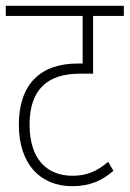

<svg xmlns="http://www.w3.org/2000/svg" viewBox="-20 -642 447 662"><path d="M407 -587V-622H0V-587H265V-423H248C118 -423 45 -350 45 -212C45 -75 120 0 229 0C289 0 332 -19 371 -53L353 -84C315 -52 280 -36 230 -36C143 -36 82 -92 82 -212C82 -332 142 -388 256 -388H301V-587Z"/></svg>

Font: Noto Sans Devanagari Condensed ExtraLight
Style: Regular
Weight: 200
Width: 3
Designer: Jelle Bosma - Monotype Design Team
Foundry: Monotype Imaging Inc.
Version: Version 2.004